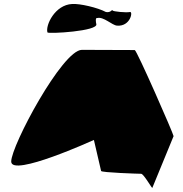

<svg xmlns="http://www.w3.org/2000/svg" viewBox="-20 -952 913 959"><path d="M36 -145C36 -65 449 -253 449 -253L485 -98C486 -90 672 -84 685 -84C698 -84 741 -6 741 -14L847 -272C847 -282 663 -702 653 -702C653 -702 486 -703 389 -703C292 -703 36 -225 36 -145ZM217 -790C221 -782 473 -796 461 -832C459 -840 455 -865 466 -862C497 -870 540 -826 564 -824C631 -818 646 -896 629 -892C612 -888 544 -894 542 -900C540 -908 535 -887 509 -892C468 -914 378 -935 340 -932C255 -928 206 -826 217 -790Z"/></svg>

Font: Ampere
Style: Ext
Weight: 400
Version: Version 1